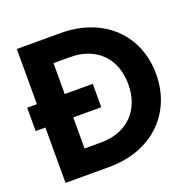

<svg xmlns="http://www.w3.org/2000/svg" viewBox="-131 -875 1001 1004"><g transform="rotate(-20 369.5 -372.5)"><path d="M66 0H309C550 0 706 -157 706 -373C706 -589 551 -745 309 -745H66V-438H12V-308H66ZM221 -135V-308H377V-438H221V-610H313C458 -610 551 -518 551 -373C551 -228 458 -135 313 -135Z"/></g></svg>

Font: Mluvka ExtraBold
Style: Regular
Weight: 800
Designer: Modified by Jiří Krblich, Original typeface by Gumpita Rahayu
Foundry: Gumpita Rahayu & Jiří Krblich
Version: Version 2.000;Glyphs 3.1.1 (3134)